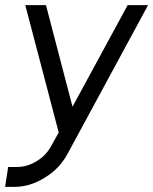

<svg xmlns="http://www.w3.org/2000/svg" viewBox="-20 -520 600 752"><path d="M79 -500 210 -1 182 49Q162 88 124 111Q87 134 46 134H12L0 212H35Q98 212 155 176Q185 158 207.5 134Q230 110 246 80L560 -500H480L264 -102L160 -500Z"/></svg>

Font: Unageo
Style: Regular-Italic
Weight: 400
Designer: Richard Sepsi
Foundry: Richard Sepsi
Version: Version 2.000